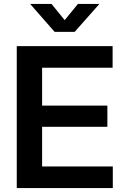

<svg xmlns="http://www.w3.org/2000/svg" viewBox="-20 -964 642 984"><path d="M65.9 0V-727.5H557.1V-616.7H195.8V-422.9H530.3V-314H195.8V-110.8H558.1V0ZM244.1 -943.8 311.5 -860.8 379.4 -943.8H487.8V-941.9L362.8 -800.8H259.8L136.2 -941.9V-943.8Z"/></svg>

Font: Inter 24pt SemiBold
Style: Regular
Weight: 600
Designer: Rasmus Andersson
Foundry: rsms
Version: Version 4.001;git-66647c0bb